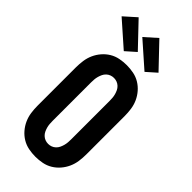

<svg xmlns="http://www.w3.org/2000/svg" viewBox="-307 -1047 1114 1114"><g transform="rotate(45 250.0 -490.0)"><path d="M250 8Q222 8 194 2.5Q166 -3 142 -17.5Q118 -32 99.5 -53.5Q81 -75 69.5 -100.5Q58 -126 54 -154Q50 -182 50 -210V-525Q50 -553 54 -581Q58 -609 69.5 -634.5Q81 -660 99.5 -681.5Q118 -703 142 -717.5Q166 -732 194 -737.5Q222 -743 250 -743Q278 -743 306 -737.5Q334 -732 358 -717.5Q382 -703 400.5 -681.5Q419 -660 430.5 -634.5Q442 -609 446 -581Q450 -553 450 -525V-210Q450 -182 446 -154Q442 -126 430.5 -100.5Q419 -75 400.5 -53.5Q382 -32 358 -17.5Q334 -3 306 2.5Q278 8 250 8ZM250 -97Q263 -97 275 -101.5Q287 -106 296.5 -115Q306 -124 311.5 -135.5Q317 -147 320.5 -159.5Q324 -172 325 -185Q326 -198 326 -210V-525Q326 -537 325 -550Q324 -563 320.5 -575.5Q317 -588 311.5 -599.5Q306 -611 296.5 -620Q287 -629 275 -633.5Q263 -638 250 -638Q237 -638 225 -633.5Q213 -629 203.5 -620Q194 -611 188.5 -599.5Q183 -588 179.5 -575.5Q176 -563 175 -550Q174 -537 174 -525V-210Q174 -198 175 -185Q176 -172 179.5 -159.5Q183 -147 188.5 -135.5Q194 -124 203.5 -115Q213 -106 225 -101.5Q237 -97 250 -97ZM350 -788 198 -922 272 -988 411 -842ZM180 -788 28 -922 102 -988 241 -842Z"/></g></svg>

Font: Iosevka Term Curly Extrabold
Style: Regular
Weight: 800
Designer: Belleve Invis
Foundry: Belleve Invis
Version: Version 32.3.0